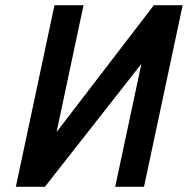

<svg xmlns="http://www.w3.org/2000/svg" viewBox="-20 -720 724 740"><path d="M190 -700 41 0H153L525 -474L424 0H535L684 -700H573L198 -211L302 -700Z"/></svg>

Font: Advent Pro
Style: Italic
Weight: 400
Italic angle: -12°
Designer: VivaRado, Andreas Kalpakidis
Foundry: VivaRado, Andreas Kalpakidis
Version: Version 3.000